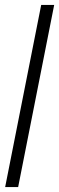

<svg xmlns="http://www.w3.org/2000/svg" viewBox="-20 -693 242 783"><path d="M1 70 148 -673H201L54 70Z"/></svg>

Font: Bricolage Grotesque 72pt Condensed ExtraLight
Style: Regular
Weight: 250
Width: 3
Designer: Mathieu Triay
Foundry: Atelier Triay
Version: Version 1.001;gftools[0.9.33.dev8+g029e19f]